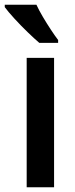

<svg xmlns="http://www.w3.org/2000/svg" viewBox="-44 -786 315 806"><path d="M183 0H68V-543H183ZM109 -766Q119 -744 135.5 -716Q152 -688 169.5 -661.5Q187 -635 200 -618V-606H121Q101 -623 72 -651Q43 -679 16.5 -708Q-10 -737 -24 -756V-766Z"/></svg>

Font: Noto Sans Gujarati Condensed SemiBold
Style: Regular
Weight: 600
Width: 3
Designer: Jelle Bosma - Monotype Design Team, Universal Thirst
Foundry: Monotype Imaging Inc.
Version: Version 2.106; ttfautohint (v1.8.4.7-5d5b)